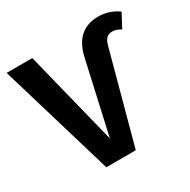

<svg xmlns="http://www.w3.org/2000/svg" viewBox="-167 -859 1002 1010"><g transform="rotate(-30 333.5 -354.0)"><path d="M197 0 -9 -692H147L289 -122L385 -550Q417 -708 556 -708Q622 -708 676 -669L632 -586Q604 -603 581 -603Q559 -603 545.5 -590.5Q532 -578 524 -547L376 0Z"/></g></svg>

Font: Fira Sans SemiBold
Style: Regular
Weight: 600
Designer: bBox Type GmbH & Carrois Corporate GbR & Edenspiekermann AG
Foundry: bBox Type GmbH & Carrois Corporate GbR & Edenspiekermann AG
Version: Version 4.301;PS 004.301;hotconv 1.0.88;makeotf.lib2.5.64775